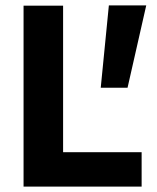

<svg xmlns="http://www.w3.org/2000/svg" viewBox="-20 -689 580 709"><path d="M67 0ZM67 0V-668H213V-127H503V0ZM352 -365 382 -669H520L451 -365Z"/></svg>

Font: Gantari
Style: Bold
Weight: 700
Designer: Anugrah Pasau
Foundry: Lafontype
Version: Version 1.000; ttfautohint (v1.6)